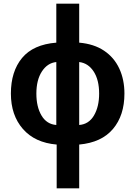

<svg xmlns="http://www.w3.org/2000/svg" viewBox="-20 -780 733 1040"><path d="M287 240V3Q169 -7 104 -81.5Q39 -156 39 -273Q39 -393 99.5 -466Q160 -539 285 -549V-760H409V-549Q489 -542 543.5 -505.5Q598 -469 626 -409Q654 -349 654 -273Q654 -155 592 -81.5Q530 -8 409 3V240ZM285 -103V-444Q237 -439 207 -393Q177 -347 177 -273Q177 -201 205 -154Q233 -107 285 -103ZM409 -103Q461 -107 489 -154.5Q517 -202 517 -273Q517 -347 487.5 -392.5Q458 -438 409 -444Z"/></svg>

Font: Noto Sans Condensed
Style: Bold
Weight: 700
Width: 3
Designer: Monotype Design Team
Foundry: Monotype Imaging Inc.
Version: Version 2.013; ttfautohint (v1.8.4.7-5d5b)